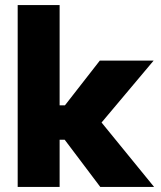

<svg xmlns="http://www.w3.org/2000/svg" viewBox="-20 -740 639 760"><path d="M50 -720H216V-323H237L375 -500H588L382 -255L590 0H377L236 -187H216V0H50Z"/></svg>

Font: Albert Sans Black
Style: Regular
Weight: 900
Designer: Andreas Rasmussen
Foundry: a.Foundry
Version: Version 1.025